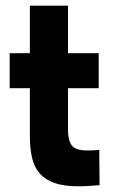

<svg xmlns="http://www.w3.org/2000/svg" viewBox="-20 -649 400 675"><path d="M14 -462H85V-629H219V-462H327V-339H219V-194Q219 -155 232.5 -137.5Q246 -120 287 -120Q296 -120 307 -120.5Q318 -121 329 -122L330 2Q316 3 295.5 4.5Q275 6 255 6Q205 6 172 -5.5Q139 -17 119.5 -39.5Q100 -62 92.5 -95Q85 -128 85 -172V-339H14Z"/></svg>

Font: Tilda Sans Extra Bold
Style: Regular
Weight: 800
Designer: ParaType Ltd
Foundry: ParaType Ltd
Version: Version 1.009